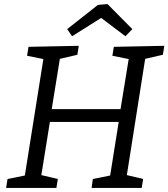

<svg xmlns="http://www.w3.org/2000/svg" viewBox="-20 -923 827 943"><path d="M787 -698 780 -654 693 -634 603 -63 683 -44 676 0H430L436 -44L521 -61L563 -324H225L183 -63L264 -44L257 0H10L17 -44L102 -61L193 -633L113 -649L120 -693L367 -698L360 -654L274 -634L234 -387H572L612 -633L532 -649L539 -693ZM508 -903 630 -780 596 -745 477 -835 334 -745 310 -780 461 -899Z"/></svg>

Font: Bitter Pro
Style: Italic
Weight: 400
Italic angle: -9°
Designer: Sol Matas, and Bitter project Authors
Foundry: Sol Matas
Version: Version 1.010